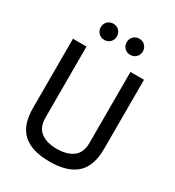

<svg xmlns="http://www.w3.org/2000/svg" viewBox="-213 -1022 1049 1154"><g transform="rotate(30 311.5 -445.0)"><path d="M464 -700H558V-220Q558 -101 496.5 -45.5Q435 10 311 10Q187 10 126 -45.5Q65 -101 65 -220V-700H159V-207Q159 -139 200.5 -108.5Q242 -78 310 -78Q380 -78 422 -108.5Q464 -139 464 -207ZM191 -804Q175 -820 175 -844Q175 -868 191 -884Q207 -900 231 -900Q255 -900 271 -884Q287 -868 287 -844Q287 -820 271 -804Q255 -788 231 -788Q207 -788 191 -804ZM371 -804Q355 -820 355 -844Q355 -868 371 -884Q387 -900 411 -900Q435 -900 451 -884Q467 -868 467 -844Q467 -820 451 -804Q435 -788 411 -788Q387 -788 371 -804Z"/></g></svg>

Font: Baumans
Style: Regular
Weight: 400
Designer: Henadij Zarechnjuk
Foundry: Cyreal (www.cyreal.org)
Version: Version 001.001